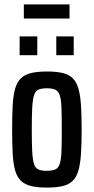

<svg xmlns="http://www.w3.org/2000/svg" viewBox="-20 -842 424 870"><path d="M193 8Q150 8 121 1Q92 -6 74.5 -23Q57 -40 48.5 -70Q40 -100 37.5 -145.5Q35 -191 35 -255Q35 -319 37.5 -364.5Q40 -410 48.5 -440Q57 -470 74.5 -487Q92 -504 121 -511Q150 -518 193 -518Q236 -518 264.5 -511Q293 -504 310 -487Q327 -470 335.5 -440Q344 -410 347 -364.5Q350 -319 350 -255Q350 -191 347 -145.5Q344 -100 335.5 -70Q327 -40 310 -23Q293 -6 264.5 1Q236 8 193 8ZM192 -68Q216 -68 230 -74Q244 -80 250.5 -99Q257 -118 258.5 -155.5Q260 -193 260 -255Q260 -317 258.5 -354.5Q257 -392 250.5 -411Q244 -430 230 -436Q216 -442 192 -442Q168 -442 154.5 -436Q141 -430 134.5 -411Q128 -392 126 -354.5Q124 -317 124 -255Q124 -193 126 -155.5Q128 -118 134 -99Q140 -80 154 -74Q168 -68 192 -68ZM69 -592V-677H149V-592ZM235 -592V-677H314V-592ZM88 -758V-822H295V-758Z"/></svg>

Font: Saira ExtraCondensed SemiBold
Style: Regular
Weight: 600
Width: 2
Designer: Hector Gatti with collaboration of the Omnibus-Type team
Foundry: Omnibus-Type
Version: Version 1.101